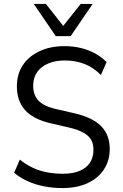

<svg xmlns="http://www.w3.org/2000/svg" viewBox="-20 -949 624 978"><path d="M298 9Q249 9 203.5 0Q158 -9 120 -26.5Q82 -44 52 -69L81 -136Q112 -111 146 -95Q180 -79 218.5 -71.5Q257 -64 299 -64Q375 -64 415.5 -96Q456 -128 456 -186Q456 -217 443.5 -238Q431 -259 403.5 -274Q376 -289 333 -299L234 -322Q147 -343 106.5 -389.5Q66 -436 66 -509Q66 -572 96.5 -617.5Q127 -663 182 -688.5Q237 -714 308 -714Q352 -714 391.5 -704.5Q431 -695 464 -677Q497 -659 523 -633L494 -567Q455 -606 409.5 -623.5Q364 -641 310 -641Q262 -641 225.5 -625.5Q189 -610 169 -581.5Q149 -553 149 -512Q149 -466 175 -437.5Q201 -409 259 -395L359 -372Q451 -351 495 -306.5Q539 -262 539 -190Q539 -131 509.5 -86Q480 -41 426 -16Q372 9 298 9ZM264 -765 152 -929H214L302 -817L391 -929H452L340 -765Z"/></svg>

Font: Nunito Sans 10pt SemiCondensed
Style: Regular
Weight: 400
Width: 4
Designer: Vernon Adams
Foundry: Vernon Adams
Version: Version 3.101;gftools[0.9.27]